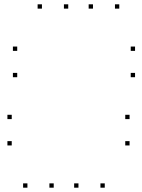

<svg xmlns="http://www.w3.org/2000/svg" viewBox="-20 -760 660 890"><path d="M296.3 -720V-740H276.3V-720ZM174.4 -720V-740H154.4V-720ZM107.1 110V90H87.1V110ZM229 110V90H209V110ZM532.9 -720V-740H512.9V-720ZM411 -720V-740H391V-720ZM343.7 110V90H323.7V110ZM465.6 110V90H445.6V110ZM606 -402.1V-422.1H586V-402.1ZM606 -524.2V-544.2H586V-524.2ZM59.8 -524.2V-544.2H39.8V-524.2ZM59.8 -402.1V-422.1H39.8V-402.1ZM580.6 -85.8V-105.8H560.6V-85.8ZM580.6 -207.9V-227.9H560.6V-207.9ZM34.4 -207.9V-227.9H14.4V-207.9ZM34.4 -85.8V-105.8H14.4V-85.8Z"/></svg>

Font: Monaspace Krypton Dots Var
Style: Regular
Weight: 400
Designer: Riley Cran and the Lettermatic Team
Version: Version 1.100 (Monaspace Krypton Dots)